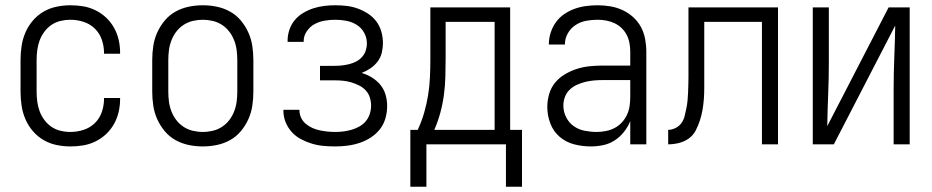

<svg xmlns="http://www.w3.org/2000/svg" viewBox="-20 -548 3540 729"><path d="M247 8Q221 8 194.5 2.5Q168 -3 145 -16.5Q122 -30 104.5 -50.5Q87 -71 76.5 -95.5Q66 -120 62 -146.5Q58 -173 58 -200V-320Q58 -347 62 -373.5Q66 -400 76.5 -424.5Q87 -449 104.5 -469.5Q122 -490 145 -503.5Q168 -517 194.5 -522.5Q221 -528 247 -528Q272 -528 296 -524Q320 -520 342.5 -509Q365 -498 383 -481Q401 -464 413 -442.5Q425 -421 430.5 -397Q436 -373 436 -348V-344H375V-347Q375 -373 366.5 -397.5Q358 -422 340 -439.5Q322 -457 297.5 -465Q273 -473 247 -473Q228 -473 209.5 -468.5Q191 -464 175.5 -453.5Q160 -443 148.5 -427.5Q137 -412 130.5 -394.5Q124 -377 121.5 -358Q119 -339 119 -320V-200Q119 -181 121.5 -162Q124 -143 130.5 -125.5Q137 -108 148.5 -92.5Q160 -77 175.5 -66.5Q191 -56 209.5 -51.5Q228 -47 247 -47Q273 -47 297.5 -55Q322 -63 340 -80.5Q358 -98 366.5 -122.5Q375 -147 375 -173V-176H436V-172Q436 -147 430.5 -123Q425 -99 413 -77.5Q401 -56 383 -39Q365 -22 342.5 -11Q320 0 296 4Q272 8 247 8Z M750 8Q723 8 696.5 2.5Q670 -3 646.5 -16Q623 -29 605.5 -50Q588 -71 577 -95.5Q566 -120 562 -146.5Q558 -173 558 -200V-320Q558 -347 562 -373.5Q566 -400 577 -424.5Q588 -449 605.5 -470Q623 -491 646.5 -504Q670 -517 696.5 -522.5Q723 -528 750 -528Q777 -528 803.5 -522.5Q830 -517 853.5 -504Q877 -491 894.5 -470Q912 -449 923 -424.5Q934 -400 938 -373.5Q942 -347 942 -320V-200Q942 -173 938 -146.5Q934 -120 923 -95.5Q912 -71 894.5 -50Q877 -29 853.5 -16Q830 -3 803.5 2.5Q777 8 750 8ZM750 -47Q769 -47 788 -51.5Q807 -56 823 -66.5Q839 -77 850.5 -92Q862 -107 869 -125Q876 -143 878.5 -162Q881 -181 881 -200V-320Q881 -339 878.5 -358Q876 -377 869 -395Q862 -413 850.5 -428Q839 -443 823 -453.5Q807 -464 788 -468.5Q769 -473 750 -473Q731 -473 712 -468.5Q693 -464 677 -453.5Q661 -443 649.5 -428Q638 -413 631 -395Q624 -377 621.5 -358Q619 -339 619 -320V-200Q619 -181 621.5 -162Q624 -143 631 -125Q638 -107 649.5 -92Q661 -77 677 -66.5Q693 -56 712 -51.5Q731 -47 750 -47Z M1253 8Q1231 8 1208.5 6Q1186 4 1164.5 -2.5Q1143 -9 1123 -19.5Q1103 -30 1088 -46.5Q1073 -63 1064.5 -84Q1056 -105 1056 -128V-131H1117V-129Q1117 -114 1123.5 -100.5Q1130 -87 1141.5 -77.5Q1153 -68 1166.5 -62Q1180 -56 1194.5 -53Q1209 -50 1223.5 -48.5Q1238 -47 1253 -47Q1269 -47 1284.5 -49Q1300 -51 1315.5 -55.5Q1331 -60 1345 -68Q1359 -76 1369 -88Q1379 -100 1384 -115.5Q1389 -131 1389 -147Q1389 -163 1384 -178.5Q1379 -194 1368 -205.5Q1357 -217 1342.5 -224Q1328 -231 1313 -235.5Q1298 -240 1282 -241.5Q1266 -243 1250 -243H1195V-298H1250Q1264 -298 1278 -299.5Q1292 -301 1306 -304.5Q1320 -308 1332.5 -314.5Q1345 -321 1354.5 -331.5Q1364 -342 1368.5 -355.5Q1373 -369 1373 -383Q1373 -405 1362.5 -424Q1352 -443 1334 -454Q1316 -465 1295 -469Q1274 -473 1253 -473Q1233 -473 1212.5 -469.5Q1192 -466 1174.5 -456.5Q1157 -447 1145 -429.5Q1133 -412 1133 -392V-389H1072V-394Q1072 -415 1079 -435.5Q1086 -456 1099.5 -472Q1113 -488 1131.5 -499Q1150 -510 1170 -516.5Q1190 -523 1211 -525.5Q1232 -528 1253 -528Q1275 -528 1296.5 -525.5Q1318 -523 1338.5 -515.5Q1359 -508 1377.5 -496Q1396 -484 1409 -466.5Q1422 -449 1428 -427.5Q1434 -406 1434 -384Q1434 -366 1429.5 -347.5Q1425 -329 1413.5 -314Q1402 -299 1386.5 -288.5Q1371 -278 1353 -271Q1374 -265 1392.5 -253.5Q1411 -242 1424.5 -225.5Q1438 -209 1444 -188Q1450 -167 1450 -146Q1450 -122 1443.5 -99Q1437 -76 1422.5 -57.5Q1408 -39 1388 -26Q1368 -13 1345.5 -5.5Q1323 2 1299.5 5Q1276 8 1253 8Z M1599 161H1538V-55H1566Q1581 -87 1590.5 -120Q1600 -153 1605.5 -187Q1611 -221 1612.5 -255.5Q1614 -290 1614 -325V-520H1917V-55H1962V161H1901V0H1599ZM1629 -55H1858V-465H1672V-325Q1672 -291 1671 -256.5Q1670 -222 1665.5 -188Q1661 -154 1652 -120.5Q1643 -87 1629 -55Z M2223 8Q2191 8 2160 0Q2129 -8 2105 -28.5Q2081 -49 2069.5 -79.5Q2058 -110 2058 -141Q2058 -166 2065 -190.5Q2072 -215 2087.5 -234Q2103 -253 2125 -266Q2147 -279 2170.5 -286.5Q2194 -294 2219 -296.5Q2244 -299 2268 -299H2373V-352Q2373 -368 2370 -384.5Q2367 -401 2359.5 -415.5Q2352 -430 2340 -441.5Q2328 -453 2313 -460Q2298 -467 2281.5 -470Q2265 -473 2249 -473Q2227 -473 2205.5 -469Q2184 -465 2165.5 -453Q2147 -441 2136 -421.5Q2125 -402 2125 -381V-379H2064V-381Q2064 -403 2071 -424.5Q2078 -446 2091 -464Q2104 -482 2122.5 -494.5Q2141 -507 2161.5 -514.5Q2182 -522 2204.5 -525Q2227 -528 2249 -528Q2273 -528 2297 -524Q2321 -520 2343 -510Q2365 -500 2383.5 -483.5Q2402 -467 2413.5 -445.5Q2425 -424 2429.5 -400Q2434 -376 2434 -352V0H2373V-88Q2364 -66 2349 -47Q2334 -28 2314 -15Q2294 -2 2270.5 3Q2247 8 2223 8ZM2246 -47Q2263 -47 2280.5 -50.5Q2298 -54 2313.5 -62Q2329 -70 2341 -83Q2353 -96 2360.5 -112Q2368 -128 2370.5 -145.5Q2373 -163 2373 -180V-244H2268Q2252 -244 2235 -242.5Q2218 -241 2202 -237Q2186 -233 2170.5 -226Q2155 -219 2143 -207.5Q2131 -196 2125 -180Q2119 -164 2119 -147Q2119 -124 2129.5 -103Q2140 -82 2158.5 -69Q2177 -56 2200 -51.5Q2223 -47 2246 -47Z M2873 0V-465H2654V-256Q2654 -235 2654 -214Q2654 -193 2652.5 -172.5Q2651 -152 2647.5 -131.5Q2644 -111 2637.5 -91Q2631 -71 2621.5 -52.5Q2612 -34 2595 -22Q2578 -10 2557.5 -5Q2537 0 2517 0V-55Q2531 -55 2545 -62Q2559 -69 2567.5 -81Q2576 -93 2579.5 -107.5Q2583 -122 2586 -136.5Q2589 -151 2590.5 -166Q2592 -181 2592.5 -195.5Q2593 -210 2593.5 -225Q2594 -240 2594 -255V-520H2934V0Z M3066 0V-520H3127V-312Q3127 -251 3124.5 -190.5Q3122 -130 3121 -69L3354 -520H3434V0H3373V-208Q3373 -269 3375.5 -329.5Q3378 -390 3379 -451L3146 0Z"/></svg>

Font: Iosevka Fixed Light
Style: Regular
Weight: 300
Monospace: yes
Designer: Belleve Invis
Foundry: Belleve Invis
Version: Version 32.3.0